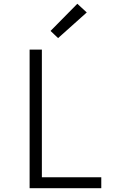

<svg xmlns="http://www.w3.org/2000/svg" viewBox="-20 -998 640 1018"><path d="M137 0V-735H202V-58H517V0ZM288 -796 248 -834 390 -978 440 -932Z"/></svg>

Font: Iosevka SS04 Light Extended
Style: Regular
Weight: 300
Width: 7
Monospace: yes
Designer: Belleve Invis
Foundry: Belleve Invis
Version: Version 19.0.0; ttfautohint (v1.8.4)